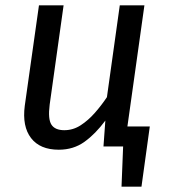

<svg xmlns="http://www.w3.org/2000/svg" viewBox="-20 -547 636 717"><path d="M414.6 -74.7H539.4L508.3 150.2H433.8L439.8 0H404.7ZM199.5 12.1Q129.4 12.1 95.9 -31.5Q62.5 -75 72.5 -152L125.5 -527.1H217.5L165.5 -156.3Q158.6 -102.5 172 -81.6Q185.4 -60.8 220.2 -60.8Q253 -60.8 281.3 -79.2Q309.7 -97.6 334.5 -125.9Q359.4 -154.3 379.3 -184.2L427.3 -527.1H519.3L445.3 0H366.4L373.4 -96.7Q336.4 -46.8 295.4 -17.4Q254.4 12.1 199.5 12.1Z"/></svg>

Font: Fira Sans Variable
Style: Italic
Weight: 397
Italic angle: -8°
Designer: Carrois Corporate & Edenspiekermann AG
Foundry: Carrois Corporate GbR & Edenspiekermann AG
Version: Version 4.202